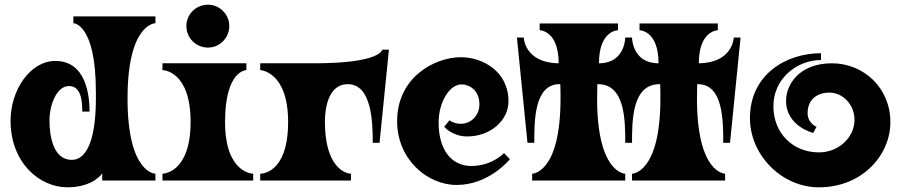

<svg xmlns="http://www.w3.org/2000/svg" viewBox="-20 -770 3843 819"><path d="M643 -29C643 -29 524 -29 524 -350C524 -671 643 -671 643 -671V-700H293V-671C293 -671 389 -671 389 -377V-342C388 -185 354 -88 286 -88C208 -88 191 -188 191 -256C191 -323 222 -403 274 -403C324 -403 331 -345 331 -294H362C362 -357 350 -510 216 -510C107 -510 25 -383 25 -256C25 -77 147 29 268 29C320 29 380 15 416 -30V0H643Z M958 -659C958 -608 917 -567 867 -567C816 -567 775 -608 775 -659C775 -709 816 -750 867 -750C917 -750 958 -709 958 -659ZM940 -250C940 -471 1031 -471 1031 -471V-500H673V-471C673 -471 793 -471 793 -250C793 -29 673 -29 673 -29V0H1060V-29C1060 -29 940 -29 940 -250Z M1610 -558C1610 -558 1607 -500 1319 -500H1090V-471C1090 -471 1209 -466 1209 -250C1209 -24 1090 -29 1090 -29V0H1477V-29C1477 -29 1367 -29 1366 -250C1366 -335 1393 -411 1463 -411C1565 -411 1570 -253 1570 -161H1599L1639 -558Z M1674 -253C1674 -90 1803 19 1928 19C2067 19 2155 -91 2155 -91L2130 -117C2130 -117 2079 -62 1991 -62C1903 -62 1851 -134 1851 -247C1851 -334 1897 -410 1949 -410C1979 -410 2025 -388 2025 -325C2025 -277 1989 -242 1946 -242C1915 -242 1897 -257 1897 -257L1875 -229C1875 -229 1909 -188 1973 -188C2072 -188 2149 -256 2149 -338C2149 -466 2038 -526 1946 -526C1836 -526 1674 -442 1674 -253Z M2957 -411C3065 -411 3065 -255 3065 -161H3094L3139 -610H3110C3110 -610 3107 -502 2961 -500C2961 -641 3042 -641 3042 -641V-670H2708V-641C2708 -641 2789 -641 2789 -500C2676 -500 2676 -610 2676 -610H2647C2647 -610 2647 -500 2535 -500C2535 -641 2616 -641 2616 -641V-670H2282V-641C2282 -641 2363 -641 2363 -500C2217 -502 2214 -610 2214 -610H2185L2230 -161H2259C2259 -255 2259 -411 2367 -411H2370C2371 -392 2371 -372 2371 -350C2371 -29 2250 -29 2250 -29V0H2647V-29C2647 -29 2527 -29 2527 -350C2527 -372 2528 -392 2528 -411H2531C2647 -411 2647 -255 2647 -161H2676C2676 -255 2676 -411 2793 -411H2796C2797 -392 2797 -372 2797 -350C2797 -29 2676 -29 2676 -29V0H3073V-29C3073 -29 2953 -29 2953 -350C2953 -372 2954 -392 2954 -411Z M3529 -500C3391 -500 3333 -411 3333 -340C3333 -231 3449 -203 3449 -203L3463 -229C3463 -229 3425 -244 3425 -287C3425 -348 3468 -375 3518 -375C3575 -375 3625 -324 3625 -259C3625 -186 3560 -120 3473 -120C3364 -120 3279 -200 3279 -317C3279 -437 3382 -514 3482 -514V-543C3333 -543 3179 -452 3179 -266C3179 -108 3315 29 3473 29C3658 29 3778 -108 3778 -249C3778 -396 3663 -500 3529 -500Z"/></svg>

Font: Ouroboros
Style: Regular
Weight: 400
Designer: Ariel Martín Pérez
Foundry: Velvetyne Type Foundry
Version: Version 2.001;hotconv 1.0.109;makeotfexe 2.5.65596